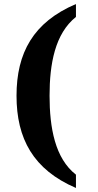

<svg xmlns="http://www.w3.org/2000/svg" viewBox="-20 -793 485 953"><path d="M357 140V74C253 -7 226 -159 226 -318C226 -476 253 -626 357 -709V-773C145 -683 62 -530 62 -318C62 -105 145 49 357 140Z"/></svg>

Font: Noto Serif Devanagari Condensed ExtraBold
Style: Regular
Weight: 800
Width: 3
Designer: Universal Thirst, Indian Type Foundry and the Monotype Design Team
Foundry: Monotype Imaging Inc.
Version: Version 2.004